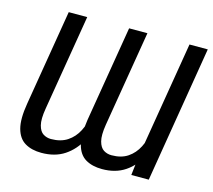

<svg xmlns="http://www.w3.org/2000/svg" viewBox="-105 -855 1096 990"><g transform="rotate(15 443.0 -359.5)"><path d="M685.1 -104 788.6 -727.5H886.2L766.1 0H672.9ZM716.8 -246.1 762.7 -247.1Q750.5 -173.3 720.5 -115.2Q690.4 -57.1 640.4 -23.7Q590.3 9.8 518.6 9.8Q466.3 9.8 430.7 -11.2Q395 -32.2 381.6 -81.8Q368.2 -131.3 381.3 -215.8L466.3 -727.5H564L479 -215.8Q469.7 -158.2 478 -127Q486.3 -95.7 505.1 -83.7Q523.9 -71.8 547.4 -71.8Q599.6 -71.8 634 -95Q668.5 -118.2 688.5 -157.7Q708.5 -197.3 716.8 -246.1ZM395.5 -246.1 441.4 -247.1Q429.7 -173.3 398.9 -115.2Q368.2 -57.1 317.9 -23.7Q267.6 9.8 194.8 9.8Q142.6 9.8 106.9 -11.5Q71.3 -32.7 58.1 -82Q44.9 -131.3 59.1 -215.8L144 -727.5H242.7L157.7 -215.8Q147.9 -157.7 156 -126.5Q164.1 -95.2 182.9 -83.5Q201.7 -71.8 224.1 -71.8Q276.4 -71.8 311.5 -95Q346.7 -118.2 366.9 -157.7Q387.2 -197.3 395.5 -246.1Z"/></g></svg>

Font: Inter 28pt
Style: Italic
Weight: 400
Italic angle: -9.3988°
Designer: Rasmus Andersson
Foundry: rsms
Version: Version 4.001;git-66647c0bb